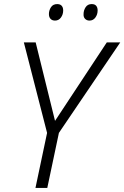

<svg xmlns="http://www.w3.org/2000/svg" viewBox="-20 -922 610 942"><path d="M154 0 211 -270 97 -714H155L250 -329L504 -714H570L269 -270L212 0ZM419 -821Q406 -821 397.5 -829.5Q389 -838 390 -853Q390 -871 400 -886.5Q410 -902 430 -902Q445 -902 452 -893.5Q459 -885 459 -871Q459 -851 448 -836Q437 -821 419 -821ZM250 -821Q236 -821 228 -829.5Q220 -838 220 -853Q220 -871 230 -886.5Q240 -902 261 -902Q271 -902 277.5 -898Q284 -894 287 -887Q290 -880 290 -871Q290 -851 279 -836Q268 -821 250 -821Z"/></svg>

Font: Noto Sans Display Light
Style: Italic
Weight: 300
Italic angle: -12°
Designer: Monotype Design Team
Foundry: Monotype Imaging Inc.
Version: Version 2.003